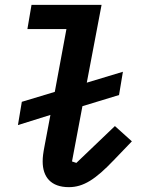

<svg xmlns="http://www.w3.org/2000/svg" viewBox="-20 -760 640 792"><path d="M264 12C324 12 374 -20 450 -100L524 -177L454 -240L295 -88L277 -94L320 -322L471 -368L487 -464L338 -419L399 -740H110L93 -640H254L206 -381L70 -340L54 -244L188 -286L164 -159C158 -128 156 -112 156 -94C156 -30 190 12 264 12Z"/></svg>

Font: IBM Plex Mono SmBld
Style: Italic
Weight: 600
Italic angle: -9.5°
Monospace: yes
Designer: Mike Abbink, Paul van der Laan, Pieter van Rosmalen
Foundry: Bold Monday
Version: Version 2.004